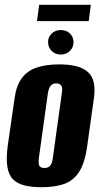

<svg xmlns="http://www.w3.org/2000/svg" viewBox="-20 -771 419 799"><path d="M154 8Q113 8 83.5 1Q54 -6 35.5 -23.5Q17 -41 11 -75Q5 -109 12 -163L41 -364Q48 -415 70.5 -445.5Q93 -476 131.5 -489.5Q170 -503 226 -503Q268 -503 297.5 -495.5Q327 -488 345.5 -471.5Q364 -455 370 -428.5Q376 -402 371 -364L343 -164Q333 -91 308.5 -54.5Q284 -18 245.5 -5Q207 8 154 8ZM165 -72Q176 -72 183 -76.5Q190 -81 194.5 -91Q199 -101 200 -115L237 -381Q240 -395 238.5 -404.5Q237 -414 231 -419Q225 -424 214 -424Q203 -424 196 -419Q189 -414 185 -404.5Q181 -395 179 -381L142 -115Q140 -101 141 -91Q142 -81 148 -76.5Q154 -72 165 -72ZM233 -544Q210 -544 195 -559Q180 -574 180 -596Q180 -617 195 -631.5Q210 -646 233 -646Q256 -646 271 -631.5Q286 -617 286 -596Q286 -574 271 -559Q256 -544 233 -544ZM134 -683 143 -751H358L349 -683Z"/></svg>

Font: Alumni Sans ExtraBold
Style: Italic
Weight: 800
Italic angle: -8°
Designer: Robert E. Leuschke
Foundry: Robert E. Leuschke
Version: Version 1.016